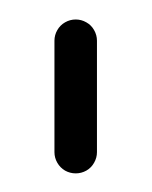

<svg xmlns="http://www.w3.org/2000/svg" viewBox="-20 -613 159 201"><path d="M59.3 -592.6Q65.2 -592.6 70.4 -589.6Q75.6 -586.7 78.5 -581.5Q81.5 -576.3 81.5 -570.4V-453.7Q81.5 -447.8 78.5 -442.6Q75.6 -437.4 70.4 -434.4Q65.2 -431.5 59.3 -431.5Q53.3 -431.5 48.1 -434.4Q43 -437.4 40 -442.6Q37 -447.8 37 -453.7V-570.4Q37 -576.3 40 -581.5Q43 -586.7 48.1 -589.6Q53.3 -592.6 59.3 -592.6Z"/></svg>

Font: 26F Galaxy Sans
Style: Regular
Weight: 400
Designer: C₂₉H₂₅N₃O₅
Version: Version 1.100;FEAKit 1.0